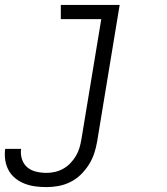

<svg xmlns="http://www.w3.org/2000/svg" viewBox="-61 -550 681 783"><path d="M129 213Q105 213 82.5 210Q60 207 39.5 199Q19 191 2 177.5Q-15 164 -25.5 145Q-36 126 -39.5 103.5Q-43 81 -40 58Q-39 58 -39 57.5Q-39 57 -39 57H25Q25 57 25 57Q25 57 25 57Q22 79 28.5 99Q35 119 50 132Q65 145 86 150Q107 155 129 155Q146 155 163.5 151Q181 147 197 138Q213 129 226 115.5Q239 102 248.5 86Q258 70 263 53Q268 36 271 18L352 -472H187V-530H427L335 28Q331 52 323 76Q315 100 301 122Q287 144 268 162.5Q249 181 225.5 192.5Q202 204 177.5 208.5Q153 213 129 213Z"/></svg>

Font: Iosevka Curly Slab LtEx
Style: Italic
Weight: 300
Width: 7
Italic angle: -9°
Monospace: yes
Designer: Belleve Invis
Foundry: Belleve Invis
Version: Version 11.1.0; ttfautohint (v1.8.3)